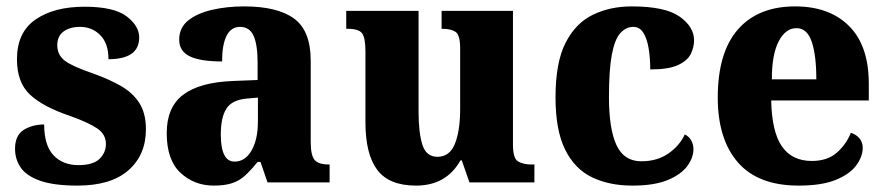

<svg xmlns="http://www.w3.org/2000/svg" viewBox="-20 -570 2771 600"><path d="M222 10Q149 10 106 -5Q63 -20 45 -46Q27 -72 27 -105Q27 -147 54 -164Q81 -181 118 -181Q118 -116 147 -85Q176 -54 225 -54Q271 -54 291 -73.5Q311 -93 311 -120Q311 -150 284 -168.5Q257 -187 198 -208Q115 -236 74 -274Q33 -312 33 -385Q33 -469 91 -509Q149 -549 244 -549Q336 -549 375.5 -519Q415 -489 415 -453Q415 -385 319 -385Q319 -434 293.5 -460Q268 -486 230 -486Q198 -486 178.5 -471.5Q159 -457 159 -429Q159 -398 183 -380Q207 -362 272 -340Q322 -322 358.5 -301Q395 -280 415.5 -248Q436 -216 436 -166Q436 -86 381.5 -38Q327 10 222 10Z M648 10Q587 10 544 -30Q501 -70 501 -154Q501 -235 552.5 -274Q604 -313 709 -317L785 -320V-374Q785 -430 772.5 -458Q760 -486 730 -486Q702 -486 688 -458Q674 -430 674 -378Q606 -378 573 -394Q540 -410 540 -446Q540 -483 567.5 -505.5Q595 -528 641.5 -539Q688 -550 743 -550Q847 -550 899 -512Q951 -474 951 -380V-126Q951 -85 963 -70.5Q975 -56 1007 -56H1010V0H816L794 -64H785Q764 -38 746 -21.5Q728 -5 705 2.5Q682 10 648 10ZM713 -65Q746 -65 766 -99.5Q786 -134 786 -191V-265L752 -262Q705 -258 687.5 -230.5Q670 -203 670 -150Q670 -65 713 -65Z M1280 10Q1196 10 1159 -39Q1122 -88 1122 -188V-409Q1122 -452 1111.5 -466Q1101 -480 1066 -480H1062V-536H1288V-222Q1288 -155 1300 -117.5Q1312 -80 1347 -80Q1385 -80 1401.5 -120.5Q1418 -161 1418 -230V-418Q1418 -461 1403.5 -470.5Q1389 -480 1363 -480H1360V-536H1583V-118Q1583 -75 1599 -65.5Q1615 -56 1640 -56H1650V0H1447L1423 -69H1419Q1375 10 1280 10Z M1956 10Q1884 10 1830 -16Q1776 -42 1746 -102.5Q1716 -163 1716 -266Q1716 -375 1747.5 -436.5Q1779 -498 1833 -524Q1887 -550 1954 -550Q2059 -550 2104 -518Q2149 -486 2149 -444Q2149 -423 2139 -402Q2129 -381 2099.5 -367Q2070 -353 2012 -353Q2012 -389 2007 -419Q2002 -449 1990.5 -467.5Q1979 -486 1959 -486Q1936 -486 1918.5 -466.5Q1901 -447 1892 -399.5Q1883 -352 1883 -267Q1883 -167 1906.5 -116.5Q1930 -66 1984 -66Q2034 -66 2069 -90.5Q2104 -115 2120 -150Q2134 -143 2140.5 -130.5Q2147 -118 2147 -104Q2147 -78 2128.5 -52Q2110 -26 2068 -8Q2026 10 1956 10Z M2476 10Q2349 10 2286 -62.5Q2223 -135 2223 -265Q2223 -406 2286 -478Q2349 -550 2465 -550Q2572 -550 2633.5 -488.5Q2695 -427 2695 -308V-256H2390Q2392 -158 2423.5 -112.5Q2455 -67 2517 -67Q2565 -67 2594.5 -92.5Q2624 -118 2639 -155Q2655 -150 2665.5 -138Q2676 -126 2676 -108Q2676 -81 2656 -53.5Q2636 -26 2592 -8Q2548 10 2476 10ZM2531 -322Q2531 -398 2516.5 -440Q2502 -482 2469 -482Q2435 -482 2413.5 -441Q2392 -400 2392 -322Z"/></svg>

Font: Noto Serif Myanmar SemiCondensed ExtraBold
Style: Regular
Weight: 800
Width: 4
Designer: Ben Mitchell and the Monotype Design Team
Foundry: Monotype Imaging Inc.
Version: Version 2.106; ttfautohint (v1.8.4.7-5d5b)